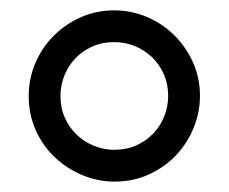

<svg xmlns="http://www.w3.org/2000/svg" viewBox="-20 -723 440 369"><path d="M364.3 -538.6Q364.3 -507.8 352.5 -478.3Q340.8 -448.7 319.1 -425.5Q297.4 -402.3 267.1 -388.2Q236.8 -374 199.7 -374Q168.9 -374 139.4 -386Q109.9 -397.9 86.7 -419.4Q63.5 -440.9 49.3 -471.4Q35.2 -502 35.2 -538.6Q35.2 -571.8 47.9 -601.6Q60.5 -631.3 82.8 -653.8Q105 -676.3 135 -689.7Q165 -703.1 199.7 -703.1Q231.9 -703.1 261.7 -690.7Q291.5 -678.2 314.2 -656Q336.9 -633.8 350.6 -603.8Q364.3 -573.7 364.3 -538.6ZM96.2 -538.6Q96.2 -515.6 104.7 -496.6Q113.3 -477.5 127.7 -463.9Q142.1 -450.2 160.9 -442.6Q179.7 -435.1 199.7 -435.1Q223.1 -435.1 242.4 -443.8Q261.7 -452.6 275.1 -467Q288.6 -481.4 295.9 -500Q303.2 -518.6 303.2 -538.6Q303.2 -562 294.4 -581.3Q285.6 -600.6 271.2 -614Q256.8 -627.4 238.3 -634.8Q219.7 -642.1 199.7 -642.1Q176.3 -642.1 157.2 -633.5Q138.2 -625 124.8 -610.8Q111.3 -596.7 103.8 -577.9Q96.2 -559.1 96.2 -538.6Z"/></svg>

Font: XB Kayhan
Style: Bold
Weight: 700
Designer: Behnam
Foundry: Irmug
Version: Version 7.300 2009